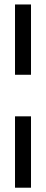

<svg xmlns="http://www.w3.org/2000/svg" viewBox="-20 -665 211 880"><path d="M122.1 -322.3H48.8V-644.5H122.1ZM122.1 195.3H48.8V-131.8H122.1Z"/></svg>

Font: Catrinity
Style: Regular
Weight: 400
Designer: Alexander Lange
Foundry: High-Logic / Made with FontCreator
Version: Version 2.090;May 20, 2024;FontCreator 15.0.0.2974 64-bit